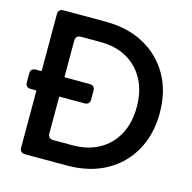

<svg xmlns="http://www.w3.org/2000/svg" viewBox="-108 -853 958 960"><g transform="rotate(15 370.5 -372.5)"><path d="M105 0Q77 0 77 -28V-323H48Q20 -323 20 -351V-395Q20 -423 48 -423H77V-717Q77 -745 105 -745H321Q437 -745 522.5 -698Q608 -651 655 -567.5Q702 -484 702 -373Q702 -263 655 -178.5Q608 -94 522.5 -47Q437 0 321 0ZM195 -133Q195 -105 223 -105H323Q402 -105 460.5 -138Q519 -171 551 -231Q583 -291 583 -373Q583 -455 550.5 -515Q518 -575 460 -607.5Q402 -640 323 -640H223Q195 -640 195 -612V-423H325Q353 -423 353 -395V-351Q353 -323 325 -323H195Z"/></g></svg>

Font: Pitagon Sans Text SemiBold
Style: Regular
Weight: 600
Designer: Travis Tran
Foundry: Pitagon
Version: Version 1.001; ttfautohint (v1.8.4.7-5d5b);gftools[0.9.26]